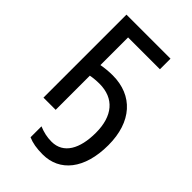

<svg xmlns="http://www.w3.org/2000/svg" viewBox="-279 -817 1168 1168"><g transform="rotate(45 305.0 -233.0)"><path d="M267 -301C394 -301 463 -218 463 -74C463 63 413 155 310 155C271 155 237 147 201 132V226C235 241 274 248 327 248C472 248 570 132 570 -75C570 -275 462 -394 288 -394C254 -394 217 -390 191 -385V-623H465V-714H86V0H191V-294C210 -298 242 -301 267 -301Z"/></g></svg>

Font: Noto Sans SemiCondensed Medium
Style: Regular
Weight: 500
Width: 4
Designer: Monotype Design Team
Foundry: Monotype Imaging Inc.
Version: Version 2.013